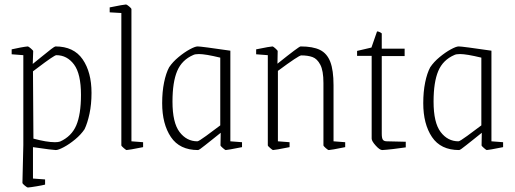

<svg xmlns="http://www.w3.org/2000/svg" viewBox="-20 -659 2294 856"><path d="M80 156 84 -12V-413L32 -417V-439Q49 -443 70.5 -447Q92 -451 104 -452Q107 -452 117.5 -443Q128 -434 128 -431L126 -374L163 -404Q221 -452 227 -452Q309 -452 348.5 -394.5Q388 -337 388 -245Q388 -194 379 -152Q370 -110 357 -83Q341 -59 315 -37.5Q289 -16 264.5 -3Q240 10 229 10Q216 10 127 -3V137L181 141V164Q170 167 143.5 171.5Q117 176 104 177Q101 177 90.5 168.5Q80 160 80 156ZM341 -236Q341 -330 310 -371.5Q279 -413 231 -413Q222 -413 147 -356L127 -341L129 -41Q188 -25 225 -25Q239 -25 248 -28Q299 -51 320 -100Q341 -149 341 -236Z M521 -11V-601L469 -604V-626Q533 -639 542 -639Q545 -639 555.5 -630.5Q566 -622 566 -618V-29L618 -25V-3Q553 10 544 10Q542 10 531.5 1Q521 -8 521 -11Z M703 -199Q703 -250 711.5 -291.5Q720 -333 734 -359Q750 -383 776 -404.5Q802 -426 826 -439Q850 -452 861 -452Q877 -452 1007 -433V-29L1059 -25V-3Q994 10 986 10Q984 10 973.5 1Q963 -8 963 -11L964 -67L929 -39Q922 -34 895 -12Q868 10 863 10Q781 10 742 -48Q703 -106 703 -199ZM962 -100V-402Q896 -418 867 -418Q850 -418 842 -414Q791 -392 770 -342.5Q749 -293 749 -206Q749 -112 780.5 -70.5Q812 -29 860 -29Q866 -29 899.5 -53.5Q933 -78 962 -100Z M1174 -11V-413L1122 -417V-439Q1186 -452 1195 -452Q1198 -452 1208 -443Q1218 -434 1218 -431L1217 -375Q1313 -452 1320 -452Q1375 -452 1406.5 -436.5Q1438 -421 1452.5 -383.5Q1467 -346 1467 -279V-29L1519 -25V-3Q1455 10 1446 10Q1442 10 1432 1Q1422 -8 1422 -11V-289Q1422 -344 1408 -370.5Q1394 -397 1373.5 -404.5Q1353 -412 1323 -412Q1312 -412 1219 -343V-29L1271 -25V-3Q1206 10 1197 10Q1195 10 1184.5 1Q1174 -8 1174 -11Z M1637 -41V-410H1572V-432L1636 -447L1661 -519Q1666 -519 1672.5 -516Q1679 -513 1682 -510V-442H1784V-409H1682V-63Q1682 -43 1687 -36Q1692 -29 1705 -29L1789 -27V-2Q1763 2 1732.5 5.5Q1702 9 1684 10Q1673 10 1655 -10Q1637 -30 1637 -41Z M1867 -199Q1867 -250 1875.5 -291.5Q1884 -333 1898 -359Q1914 -383 1940 -404.5Q1966 -426 1990 -439Q2014 -452 2025 -452Q2041 -452 2171 -433V-29L2223 -25V-3Q2158 10 2150 10Q2148 10 2137.5 1Q2127 -8 2127 -11L2128 -67L2093 -39Q2086 -34 2059 -12Q2032 10 2027 10Q1945 10 1906 -48Q1867 -106 1867 -199ZM2126 -100V-402Q2060 -418 2031 -418Q2014 -418 2006 -414Q1955 -392 1934 -342.5Q1913 -293 1913 -206Q1913 -112 1944.5 -70.5Q1976 -29 2024 -29Q2030 -29 2063.5 -53.5Q2097 -78 2126 -100Z"/></svg>

Font: Grenze ExtraLight
Style: Regular
Weight: 275
Designer: Renata Polastri
Foundry: Omnibus-Type
Version: Version 1.002; ttfautohint (v1.8)